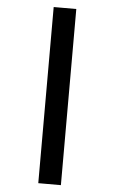

<svg xmlns="http://www.w3.org/2000/svg" viewBox="-63 -865 626 1049"><g transform="rotate(5 250.0 -340.0)"><path d="M188 143V-823H312V143Z"/></g></svg>

Font: iosevka_custom_sans_ss08 XBd
Style: Regular
Weight: 800
Designer: Belleve Invis
Foundry: Belleve Invis
Version: Version 10.3.0; ttfautohint (v1.8.3)